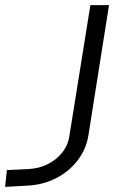

<svg xmlns="http://www.w3.org/2000/svg" viewBox="-52 -725 497 752"><path d="M-32 7 -25 -59 60 -63Q101 -65 135 -82Q169 -99 192 -128Q215 -157 220 -194L302 -705H375L294 -193Q285 -139 251 -95.5Q217 -52 166.5 -26.5Q116 -1 56 2Z"/></svg>

Font: Nunito Sans 7pt SemiExpanded Light
Style: Italic
Weight: 300
Width: 6
Italic angle: -9°
Designer: Vernon Adams
Foundry: Vernon Adams
Version: Version 3.101;gftools[0.9.27]